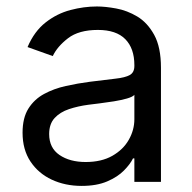

<svg xmlns="http://www.w3.org/2000/svg" viewBox="-20 -573 604 605"><path d="M237.2 12.8Q185.4 12.8 143.1 -6.9Q100.9 -26.6 76 -64.1Q51.1 -101.6 51.1 -154.8Q51.1 -201.7 69.6 -231Q88.1 -260.3 119 -277Q149.9 -293.7 187.3 -302Q224.8 -310.4 262.8 -315.3Q312.5 -321.7 343.6 -325.1Q374.6 -328.5 389 -336.6Q403.4 -344.8 403.4 -365.1V-367.9Q403.4 -420.5 374.8 -449.6Q346.2 -478.7 288.4 -478.7Q228.3 -478.7 194.2 -452.4Q160.2 -426.1 146.3 -396.3L66.8 -424.7Q88.1 -474.4 123.8 -502.3Q159.4 -530.2 201.9 -541.4Q244.3 -552.6 285.5 -552.6Q311.8 -552.6 346.1 -546.3Q380.3 -540.1 412.5 -521Q444.6 -501.8 465.9 -463.1Q487.2 -424.4 487.2 -359.4V0H403.4V-73.9H399.1Q390.6 -56.1 370.7 -35.9Q350.9 -15.6 317.8 -1.4Q284.8 12.8 237.2 12.8ZM250 -62.5Q299.7 -62.5 334 -82Q368.3 -101.6 385.8 -132.5Q403.4 -163.4 403.4 -197.4V-274.1Q398.1 -267.8 380.1 -262.6Q362.2 -257.5 339 -253.7Q315.7 -250 293.9 -247.3Q272 -244.7 258.5 -242.9Q225.9 -238.6 197.6 -229.2Q169.4 -219.8 152.2 -201.2Q134.9 -182.5 134.9 -150.6Q134.9 -106.9 167.4 -84.7Q199.9 -62.5 250 -62.5Z"/></svg>

Font: Inter UI
Style: Regular
Weight: 400
Designer: Rasmus Andersson
Foundry: rsms
Version: 3.2;8d6f07862